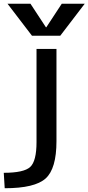

<svg xmlns="http://www.w3.org/2000/svg" viewBox="-38 -780 470 1020"><path d="M208 -635 290 -760H412L282 -590H132L2 -760H124L206 -635ZM156 -25V-520H262V-30Q262 116 204.5 168Q147 220 -13 220L-18 138Q89 138 122.5 107Q156 76 156 -25Z"/></svg>

Font: Mplus 1p Medium
Style: Regular
Weight: 500
Version: Version 1.061